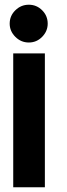

<svg xmlns="http://www.w3.org/2000/svg" viewBox="-20 -595 285 813"><path d="M36 198V-369H170V198ZM102 -415Q69 -415 45 -439Q21 -463 21 -495Q21 -528 45 -551.5Q69 -575 102 -575Q135 -575 158.5 -551.5Q182 -528 182 -495Q182 -463 158.5 -439Q135 -415 102 -415Z"/></svg>

Font: Stick No Bills ExtraLight ExtraBold
Style: Regular
Weight: 800
Version: Version 2.000